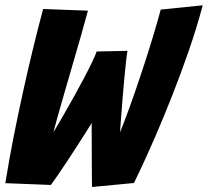

<svg xmlns="http://www.w3.org/2000/svg" viewBox="-21 -711 799 738"><path d="M332.6 7.8Q332.4 -13 332.1 -41.7Q331.9 -70.4 331.8 -102.8Q331.8 -135.2 331.6 -166.8Q331.4 -198.2 331.3 -224.8Q331.2 -251.4 331.6 -268.4L351.2 -271.1Q347.5 -264.1 336.1 -245.8Q324.8 -227.4 308.8 -201.9Q292.8 -176.5 274.1 -147.8Q255.4 -119.1 236.9 -90.9Q218.5 -62.8 202.1 -39Q185.8 -15.2 174.6 -0.1L-0.6 -6.9Q5.8 -46.9 15.8 -102.6Q25.9 -158.2 39.5 -225.5Q53.1 -292.8 69.6 -367.4Q86.1 -442.1 105.1 -520.5Q124 -598.9 144.8 -676.5L317 -670Q305.5 -627.2 290.4 -574.2Q275.2 -521.1 258.8 -464.9Q242.4 -408.6 226.9 -355.1Q211.5 -301.6 199.1 -257.5Q186.8 -213.4 179.9 -184.9L168.1 -175.8Q177.6 -191.1 193.1 -217.2Q208.6 -243.4 227.1 -275.6Q245.6 -307.8 264.9 -342.4Q284.1 -377.1 301.4 -409.9Q318.8 -442.8 331.8 -469.7Q344.8 -496.6 350.6 -513.1L469.1 -515.6Q467 -506 463.9 -478.8Q460.8 -451.6 457.3 -414Q453.9 -376.4 450.4 -335.1Q447 -293.9 444.1 -255.1Q441.1 -216.4 439.1 -186.8Q437.1 -157.1 436.8 -144L414.8 -142.6Q433.6 -184 454.4 -237.9Q475.1 -291.9 495.9 -351.8Q516.6 -411.6 535.8 -470.8Q555 -530 570.8 -582.8Q586.5 -635.5 596.8 -674.2L758.2 -690.6Q735 -603.6 703.8 -513.6Q672.6 -423.6 639.3 -339.6Q606 -255.5 575.8 -186Q545.5 -116.5 523.6 -69.6Q501.6 -22.8 493.9 -7.6Z"/></svg>

Font: Grandstander Thin
Style: Italic
Weight: 100
Italic angle: -15°
Designer: Tyler Finck
Foundry: Etcetera Type Co
Version: Version 1.200